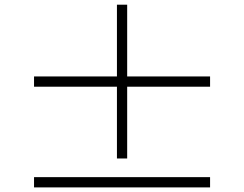

<svg xmlns="http://www.w3.org/2000/svg" viewBox="-20 -808 1040 818"><path d="M521.8 -132.8H478.2V-438.6H125V-482.3H478.2V-788H521.8V-482.3H875V-438.6H521.8ZM125 -53.3H875V-9.6H125Z"/></svg>

Font: Noto Serif HK ExtraLight
Style: Regular
Weight: 200
Designer: Ryoko NISHIZUKA 西塚涼子 (kana & ideographs); Frank Grießhammer (Latin, Greek & Cyrillic); Wenlong ZHANG 张文龙 (bopomofo); San
Foundry: Adobe
Version: Version 2.002-H1;hotconv 1.1.0;makeotfexe 2.6.0